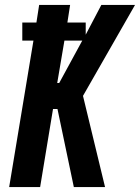

<svg xmlns="http://www.w3.org/2000/svg" viewBox="-20 -755 565 775"><path d="M17 0 115 -591H70V-664H127L138 -735H263L252 -664H326V-615L389 -735H525L315 -368L404 0H278L212 -315H194L142 0ZM211 -420H219L312 -591H240Z"/></svg>

Font: Iosevka SS18 Extrabold
Style: Italic
Weight: 800
Italic angle: -9°
Monospace: yes
Designer: Belleve Invis
Foundry: Belleve Invis
Version: Version 25.1.1; ttfautohint (v1.8.4)